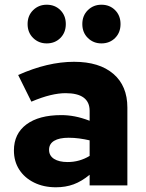

<svg xmlns="http://www.w3.org/2000/svg" viewBox="-20 -786 619 814"><path d="M217 8Q165 8 124.5 -12Q84 -32 61.5 -67Q39 -102 39 -148Q39 -219 92 -258.5Q145 -298 240 -298Q268 -298 297 -292.5Q326 -287 360 -274V-316Q360 -391 258 -391Q229 -391 193.5 -382.5Q158 -374 113 -355L57 -468Q182 -524 294 -524Q401 -524 460.5 -473Q520 -422 520 -330V0H360V-45Q326 -17 292 -4.5Q258 8 217 8ZM188 -151Q188 -126 209 -112.5Q230 -99 267 -99Q317 -99 360 -125V-191Q338 -196 316 -199Q294 -202 271 -202Q231 -202 209.5 -189Q188 -176 188 -151ZM178 -602Q144 -602 120.5 -625Q97 -648 97 -684Q97 -720 120.5 -743Q144 -766 178 -766Q213 -766 236 -743Q259 -720 259 -684Q259 -648 236 -625Q213 -602 178 -602ZM410 -602Q376 -602 352.5 -625Q329 -648 329 -684Q329 -720 352.5 -743Q376 -766 410 -766Q445 -766 468 -743Q491 -720 491 -684Q491 -648 468 -625Q445 -602 410 -602Z"/></svg>

Font: Red Hat Text VF
Style: Regular
Weight: 400
Designer: Pentagram, MCKL
Foundry: Pentagram, MCKL
Version: Version 1.023